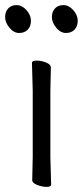

<svg xmlns="http://www.w3.org/2000/svg" viewBox="-31 -721 324 751"><path d="M95 -17 97 -105V-368L94 -475Q94 -484 112 -484Q130 -484 149 -476.5Q168 -469 168 -457L166 -368V-105L169 1Q169 10 151.5 10Q134 10 114.5 2.5Q95 -5 95 -17ZM90 -640Q90 -618 77.5 -605Q65 -592 44 -592Q23 -592 6 -612.5Q-11 -633 -11 -654Q-11 -675 1 -688Q13 -701 34 -701Q55 -701 72.5 -681.5Q90 -662 90 -640ZM273 -640Q273 -618 260.5 -605Q248 -592 227 -592Q206 -592 189 -612.5Q172 -633 172 -654Q172 -675 184 -688Q196 -701 217 -701Q238 -701 255.5 -681.5Q273 -662 273 -640Z"/></svg>

Font: LXGW WenKai Lite
Style: Regular
Weight: 400
Designer: LXGW / Fontworks Inc.
Foundry: LXGW / Fontworks Inc.
Version: Version 1.511; March 25, 2025